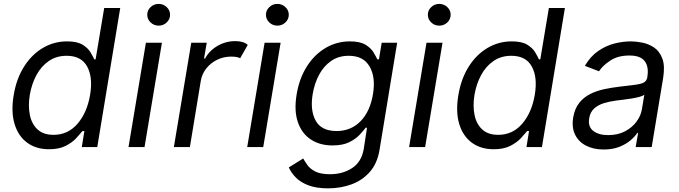

<svg xmlns="http://www.w3.org/2000/svg" viewBox="-20 -769 3550 1004"><path d="M488.6 0 608.7 -727.3H524.9L480 -458.8H472.9Q466.3 -473 453.4 -495.2Q440.5 -517.4 412.2 -535Q384 -552.6 330.7 -552.6Q261.8 -552.6 203.7 -518.1Q145.6 -483.7 105.7 -420.5Q65.7 -357.2 51.5 -271.3Q37 -184.7 56 -121.3Q74.9 -57.9 121.5 -23.3Q168.1 11.4 236.3 11.4Q288.9 11.4 323.3 -6.2Q357.7 -23.8 378.4 -46.3Q399.2 -68.9 411.3 -83.8H421.2L407.7 0ZM451.1 -272.7Q435.3 -180 385.4 -122Q335.4 -63.9 259.8 -63.9Q207.2 -63.9 176.7 -91.8Q146.2 -119.7 136.3 -167.1Q126.4 -214.5 135.8 -272.7Q145.6 -330.3 170.7 -376.6Q195.8 -422.9 235.5 -450.1Q275.2 -477.3 328.5 -477.3Q405.2 -477.3 435.9 -420.8Q466.5 -364.3 451.1 -272.7Z M652 0 742.9 -545.5H826.7L735.8 0ZM809.7 -634.9Q785.2 -634.9 767.6 -651.6Q750 -668.3 750 -691.8Q750 -715.2 767.6 -731.9Q785.2 -748.6 809.7 -748.6Q834.2 -748.6 851.7 -731.9Q869.3 -715.2 869.3 -691.8Q869.3 -668.3 851.7 -651.6Q834.2 -634.9 809.7 -634.9Z M889.2 0 980.1 -545.5H1061.1L1046.9 -463.1H1052.6Q1073.9 -503.6 1117 -528.8Q1160.2 -554 1210.2 -554Q1253.6 -554 1275.6 -534.1L1235.8 -464.5Q1220.9 -473 1188.9 -473Q1149.1 -473 1115.2 -456.3Q1081.3 -439.6 1058.6 -410.9Q1035.9 -382.1 1029.8 -345.2L973 0Z M1272.7 0 1363.6 -545.5H1447.4L1356.5 0ZM1430.4 -634.9Q1405.9 -634.9 1388.3 -651.6Q1370.7 -668.3 1370.7 -691.8Q1370.7 -715.2 1388.3 -731.9Q1405.9 -748.6 1430.4 -748.6Q1454.9 -748.6 1472.5 -731.9Q1490.1 -715.2 1490.1 -691.8Q1490.1 -668.3 1472.5 -651.6Q1454.9 -634.9 1430.4 -634.9Z M1696 215.9Q1634.9 215.9 1593.8 200.5Q1552.6 185 1527.7 160Q1502.8 134.9 1490.1 106.5L1565.3 59.7Q1573.9 74.6 1587.4 93.9Q1600.9 113.3 1628.4 127.7Q1655.9 142 1706 142Q1771.7 142 1821 110.1Q1870.4 78.1 1882.1 9.9L1899.1 -100.9H1892Q1880.7 -85.9 1860.4 -64.1Q1840.2 -42.3 1806.1 -25.4Q1772 -8.5 1718.8 -8.5Q1652.3 -8.5 1605.1 -39.8Q1557.9 -71 1537.5 -130.7Q1517 -190.3 1531.2 -275.6Q1545.1 -359.4 1584.7 -421.7Q1624.3 -484 1682.5 -518.3Q1740.8 -552.6 1809.7 -552.6Q1862.9 -552.6 1891.5 -535Q1920.1 -517.4 1933.2 -495.2Q1946.4 -473 1953.1 -458.8H1961.6L1975.9 -545.5H2056.8L1964.5 15.6Q1952.8 85.9 1913.7 130.1Q1874.6 174.4 1817.8 195.1Q1761 215.9 1696 215.9ZM1740.1 -83.8Q1815.3 -83.8 1865.4 -135.1Q1915.5 -186.4 1930.4 -277Q1945 -365.4 1912.6 -421.3Q1880.3 -477.3 1804 -477.3Q1750.4 -477.3 1711.5 -450.3Q1672.6 -423.3 1648.4 -377.8Q1624.3 -332.4 1615.1 -277Q1600.9 -191.8 1630.9 -137.8Q1660.9 -83.8 1740.1 -83.8Z M2119.3 0 2210.2 -545.5H2294L2203.1 0ZM2277 -634.9Q2252.5 -634.9 2234.9 -651.6Q2217.3 -668.3 2217.3 -691.8Q2217.3 -715.2 2234.9 -731.9Q2252.5 -748.6 2277 -748.6Q2301.5 -748.6 2319.1 -731.9Q2336.6 -715.2 2336.6 -691.8Q2336.6 -668.3 2319.1 -651.6Q2301.5 -634.9 2277 -634.9Z M2813.9 0 2934 -727.3H2850.2L2805.3 -458.8H2798.2Q2791.6 -473 2778.7 -495.2Q2765.8 -517.4 2737.5 -535Q2709.2 -552.6 2656 -552.6Q2587.1 -552.6 2529 -518.1Q2470.9 -483.7 2430.9 -420.5Q2391 -357.2 2376.8 -271.3Q2362.3 -184.7 2381.2 -121.3Q2400.2 -57.9 2446.8 -23.3Q2493.4 11.4 2561.6 11.4Q2614.1 11.4 2648.5 -6.2Q2682.9 -23.8 2703.7 -46.3Q2724.5 -68.9 2736.6 -83.8H2746.5L2733 0ZM2776.4 -272.7Q2760.6 -180 2710.7 -122Q2660.7 -63.9 2585.1 -63.9Q2532.5 -63.9 2502 -91.8Q2471.4 -119.7 2461.6 -167.1Q2451.7 -214.5 2461 -272.7Q2470.9 -330.3 2496 -376.6Q2521.1 -422.9 2560.8 -450.1Q2600.5 -477.3 2653.8 -477.3Q2730.5 -477.3 2761.1 -420.8Q2791.8 -364.3 2776.4 -272.7Z M3136.4 12.8Q3084.5 12.8 3045.5 -6.9Q3006.4 -26.6 2987.6 -64.1Q2968.7 -101.6 2977.3 -154.8Q2985.4 -201.7 3008.9 -231Q3032.3 -260.3 3065.9 -277.2Q3099.4 -294 3138.3 -302.4Q3177.2 -310.7 3215.9 -315.3Q3266.3 -321.7 3297.9 -325.3Q3329.5 -328.8 3345.5 -337Q3361.5 -345.2 3365.1 -365.1V-367.9Q3373.6 -420.1 3351.2 -449.4Q3328.8 -478.7 3271.3 -478.7Q3211.6 -478.7 3171.5 -452.4Q3131.4 -426.1 3112.2 -396.3L3038.4 -424.7Q3067.5 -474.4 3108 -502.3Q3148.4 -530.2 3192.8 -541.4Q3237.2 -552.6 3278.4 -552.6Q3304.7 -552.6 3337.7 -546.3Q3370.7 -540.1 3399.7 -521Q3428.6 -501.8 3443.4 -463.1Q3458.1 -424.4 3447.4 -359.4L3387.8 0H3304L3316.8 -73.9H3312.5Q3301.1 -56.1 3277.9 -35.9Q3254.6 -15.6 3219.3 -1.4Q3183.9 12.8 3136.4 12.8ZM3160.5 -62.5Q3210.2 -62.5 3247.7 -82Q3285.2 -101.6 3308.1 -132.5Q3331 -163.4 3336.6 -197.4L3349.4 -274.1Q3343 -267.8 3324.2 -262.6Q3305.4 -257.5 3281.8 -253.7Q3258.2 -250 3236 -247.3Q3213.8 -244.7 3200.3 -242.9Q3166.9 -238.6 3136.9 -229.2Q3106.9 -219.8 3086.5 -201.2Q3066.1 -182.5 3061.1 -150.6Q3053.6 -106.9 3082 -84.7Q3110.4 -62.5 3160.5 -62.5Z"/></svg>

Font: Inter UI
Style: Italic
Weight: 400
Italic angle: -9.39999°
Designer: Rasmus Andersson
Foundry: rsms
Version: 3.2;8d6f07862